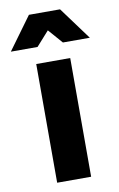

<svg xmlns="http://www.w3.org/2000/svg" viewBox="-114 -808 531 857"><g transform="rotate(-10 151.0 -380.0)"><path d="M74 -538H228V0H74ZM330 -612H208L151 -677L93 -612H-28L80 -760H221Z"/></g></svg>

Font: Argentum Sans SemiBold
Style: Regular
Weight: 600
Designer: Julieta Ulanovsky (Modified by Cristiano Sobral)
Foundry: Julieta Ulanovsky
Version: Version 5.001;November 22, 2018;FontCreator 11.5.0.2425 64-b